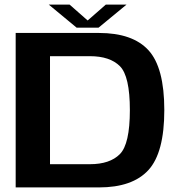

<svg xmlns="http://www.w3.org/2000/svg" viewBox="-20 -819 782 839"><path d="M48.5 0H412Q559 0 628.5 -75.8Q698 -151.5 698 -338Q698 -524 628.8 -599.5Q559.5 -675 412 -675H48.5ZM198.5 -101.5V-573.5H373Q460 -573.5 503.8 -530Q547.5 -486.5 547.5 -338Q547.5 -189.5 503.8 -145.5Q460 -101.5 373 -101.5ZM315 -698H410.5L533 -799H442.5L363 -729.5L284 -799H193Z"/></svg>

Font: Anybody SemiExpanded SemiBold
Style: Regular
Weight: 600
Width: 6
Designer: Tyler Finck
Foundry: Etcetera Type Company
Version: Version 1.113;gftools[0.9.25]